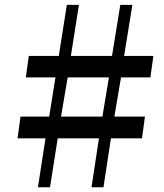

<svg xmlns="http://www.w3.org/2000/svg" viewBox="-20 -790 690 810"><path d="M172 -206.5H54L66.5 -298H187.5L214 -463.5H89L101.5 -554H228L262 -769.5H313L279 -554H452.5L487.5 -769.5H538.5L503.5 -554H627L614.5 -463.5H490.5L462.5 -298H591.5L579 -206.5H448L416.5 0H366L397.5 -206.5H223.5L191 0H140ZM412 -298 439.5 -463.5H265.5L237.5 -298Z"/></svg>

Font: Merriweather 60pt
Style: Bold Italic
Weight: 700
Italic angle: -7.8°
Version: Version 2.101